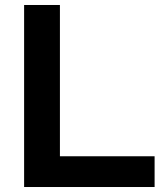

<svg xmlns="http://www.w3.org/2000/svg" viewBox="-20 -750 673 770"><path d="M76.7 0V-730H220.3V-123.3H600V0Z"/></svg>

Font: M PLUS 1 Thin
Style: Regular
Weight: 100
Designer: Coji Morishita
Foundry: UNDERFOREST DESIGN
Version: Version 1.001